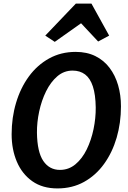

<svg xmlns="http://www.w3.org/2000/svg" viewBox="-20 -1045 716 1073"><path d="M301 8Q217.5 8 160.5 -32.2Q103.5 -72.5 74.2 -141.2Q45 -210 45 -295Q45 -387.5 69.8 -470.5Q94.5 -553.5 141.2 -617.5Q188 -681.5 254.2 -718.2Q320.5 -755 403 -755Q465.5 -755 513 -731.5Q560.5 -708 592.2 -666Q624 -624 640 -569Q656 -514 656 -450.5Q656 -358 631.8 -275.2Q607.5 -192.5 561.5 -128.8Q515.5 -65 449.8 -28.5Q384 8 301 8ZM315 -95.5Q364 -95.5 401.8 -127Q439.5 -158.5 464.8 -210.2Q490 -262 502.8 -323.5Q515.5 -385 515 -444Q514 -516.5 499 -562Q484 -607.5 455.5 -629Q427 -650.5 385.5 -650.5Q337.5 -650.5 300.2 -618.5Q263 -586.5 237.5 -534.8Q212 -483 199 -422.2Q186 -361.5 186.5 -303.5Q188 -195.5 222 -145.5Q256 -95.5 315 -95.5ZM286 -811 233 -846 404 -1025H491L590 -846L528.5 -813L433 -915Z"/></svg>

Font: Merriweather Sans SemiBold
Style: Italic
Weight: 600
Italic angle: -7.5°
Designer: Eben Sorkin
Foundry: Eben Sorkin
Version: Version 2.001